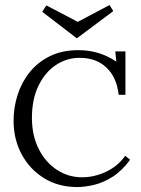

<svg xmlns="http://www.w3.org/2000/svg" viewBox="-20 -739 565 771"><path d="M456.5 -358.3Q448.8 -428.7 407.4 -467.7Q366 -506.8 300.3 -506.8Q247.2 -506.8 203.5 -477.3Q159.9 -447.7 134 -393.7Q108.2 -339.6 108.2 -265.9Q108.2 -195.1 135.3 -141.2Q162.4 -87.3 208.3 -57.2Q254.1 -27.1 309.5 -27.1Q358.6 -27.1 405.6 -49.1Q452.5 -71.1 482.9 -113.3L502.4 -97.5Q470.1 -53.2 432.5 -29.3Q394.9 -5.5 357.9 3.3Q320.9 12.1 290.1 12.1Q214.5 12.1 156.9 -23.5Q99.4 -59 66.9 -119.5Q34.5 -180.1 34.5 -254.5Q34.5 -307.3 50.6 -357.9Q66.7 -408.5 99.2 -449Q131.6 -489.5 180.6 -513.6Q229.6 -537.6 295.2 -537.6Q337.4 -537.6 374.8 -526.2Q412.2 -514.9 447 -491.7L443 -532.5H483.7V-358.3ZM287.9 -585.6 149.6 -691.6 166.1 -717.3 292.3 -651.3 419.9 -718.7 434.9 -694.5 289.3 -585.6Z"/></svg>

Font: Parastoo
Style: Regular
Weight: 400
Foundry: Saber Rastikerdar (saber.rastikerdar@gmail.com)
Version: Version 3.000